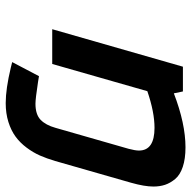

<svg xmlns="http://www.w3.org/2000/svg" viewBox="-18 -501 689 693"><g transform="rotate(90 326.5 -154.5)"><path d="M441.4 -367.7Q384.8 -367.7 309.1 -341.8L210.9 1.5H85.4L220.7 -470.2H310.1L316.9 -437.5Q426.3 -479.5 511.7 -479.5Q553.2 -479.5 582.3 -469.7Q611.3 -460 626 -442.4Q640.6 -424.8 647 -405.8Q653.3 -386.7 653.3 -363.8Q653.3 -331.5 639.6 -283.2L561 -8.8Q552.2 21 541.3 45.9Q530.3 70.8 512.7 94.2Q495.1 117.7 473.1 133.8Q451.2 149.9 420.2 159.7Q389.2 169.4 352.1 169.4Q300.8 169.4 223.6 150.9L204.1 146L254.9 49.3L275.4 52.7Q336.4 62 354.5 62Q393.1 62 412.4 43.5Q431.6 24.9 441.4 -10.3L517.1 -274.4Q523.4 -297.9 523.4 -311.5Q523.4 -367.7 441.4 -367.7Z"/></g></svg>

Font: Cantarell
Style: Bold Italic
Weight: 700
Italic angle: -16°
Designer: Dave Crossland
Version: Version 1.004